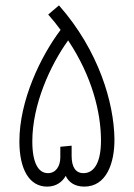

<svg xmlns="http://www.w3.org/2000/svg" viewBox="-20 -693 497 713"><path d="M155 0C189 0 212 -18 224 -40C234 -18 256 0 293 0C375 0 406 -87 405 -178C403 -310 348 -504 199 -673L159 -639C176 -620 191 -601 205 -582C131 -484 52 -320 52 -168C52 -64 89 0 155 0ZM246 -114V-152L204 -148V-109C204 -75 187 -50 158 -50C123 -50 100 -87 100 -168C100 -304 166 -450 233 -543C323 -408 354 -275 355 -176C356 -94 332 -50 290 -50C260 -50 246 -74 246 -114Z"/></svg>

Font: Noto Sans Arabic Cond Light
Style: Regular
Weight: 300
Width: 3
Designer: Monotype Design Team, Nadine Chahine, Nizar Qandah and Khaled Hosny
Foundry: Monotype Imaging Inc.
Version: Version 2.012